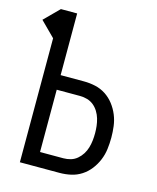

<svg xmlns="http://www.w3.org/2000/svg" viewBox="-117 -812 728 890"><g transform="rotate(15 247.0 -367.5)"><path d="M64 0V-595L-6 -665L64 -735H142V-439H254Q282 -439 309 -433Q336 -427 359 -412Q382 -397 399 -375Q416 -353 426.5 -327.5Q437 -302 440.5 -274.5Q444 -247 444 -220Q444 -192 440.5 -164.5Q437 -137 426.5 -111.5Q416 -86 399 -64Q382 -42 359 -27Q336 -12 309 -6Q282 0 254 0ZM142 -70H254Q272 -70 289 -75Q306 -80 319.5 -91.5Q333 -103 342.5 -118Q352 -133 357 -150Q362 -167 364 -184.5Q366 -202 366 -220Q366 -237 364 -254.5Q362 -272 357 -289Q352 -306 342.5 -321.5Q333 -337 319.5 -348Q306 -359 289 -364Q272 -369 254 -369H142Z"/></g></svg>

Font: Iosevka www.saffi
Style: Regular
Weight: 400
Monospace: yes
Designer: Belleve Invis
Foundry: Belleve Invis
Version: Version 22.0.2; ttfautohint (v1.8.3)